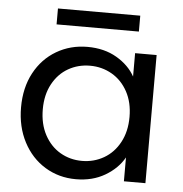

<svg xmlns="http://www.w3.org/2000/svg" viewBox="-52 -759 779 818"><g transform="rotate(5 338.0 -350.0)"><path d="M43 -276Q43 -360 77 -423.5Q111 -487 170.5 -522Q230 -557 303 -557Q375 -557 428 -526Q481 -495 507 -448V-548H599V0H507V-102Q480 -54 426.5 -22.5Q373 9 302 9Q229 9 170 -27Q111 -63 77 -128Q43 -193 43 -276ZM507 -275Q507 -337 482 -383Q457 -429 414.5 -453.5Q372 -478 321 -478Q270 -478 228 -454Q186 -430 161 -384Q136 -338 136 -276Q136 -213 161 -166.5Q186 -120 228 -95.5Q270 -71 321 -71Q372 -71 414.5 -95.5Q457 -120 482 -166.5Q507 -213 507 -275ZM515 -709V-641H163V-709Z"/></g></svg>

Font: MSTAGE
Style: Regular
Weight: 400
Designer: Ninad Kale (Devanagari), Jonny Pinhorn (Latin)
Foundry: Indian Type Foundry
Version: 4.004